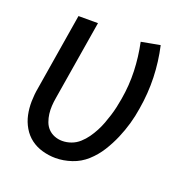

<svg xmlns="http://www.w3.org/2000/svg" viewBox="-103 -628 706 731"><g transform="rotate(20 250.0 -262.5)"><path d="M197 8Q170 8 143.5 0.5Q117 -7 96.5 -22.5Q76 -38 62.5 -61Q49 -84 43.5 -110Q38 -136 38.5 -164Q39 -192 44 -219L95 -530H174L121 -208Q118 -191 117 -174.5Q116 -158 118 -142Q120 -126 125.5 -111Q131 -96 141.5 -85Q152 -74 167 -68Q182 -62 199 -62Q217 -62 235 -68.5Q253 -75 267.5 -88Q282 -101 293 -116.5Q304 -132 313 -149Q322 -166 328.5 -183.5Q335 -201 340.5 -218.5Q346 -236 350 -254Q354 -272 357 -290Q367 -348 365 -405Q363 -462 351 -519L427 -533Q441 -471 443 -407.5Q445 -344 434 -279Q429 -246 420 -214.5Q411 -183 397.5 -151.5Q384 -120 365.5 -90.5Q347 -61 321 -37.5Q295 -14 262 -3Q229 8 197 8Z"/></g></svg>

Font: Iosevka Curly Oblique
Style: Regular
Weight: 400
Italic angle: -9°
Monospace: yes
Designer: Belleve Invis
Foundry: Belleve Invis
Version: Version 11.1.0; ttfautohint (v1.8.3)